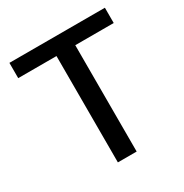

<svg xmlns="http://www.w3.org/2000/svg" viewBox="-165 -842 933 972"><g transform="rotate(-30 302.0 -355.5)"><path d="M356.4 0H246.6V-710.9H356.4ZM581.1 -621.6H22.9V-710.9H581.1Z"/></g></svg>

Font: Heebo Medium
Style: Regular
Weight: 500
Designer: Oded Ezer
Foundry: Ezer Type House
Version: Version 3.100